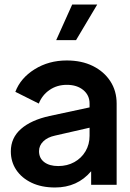

<svg xmlns="http://www.w3.org/2000/svg" viewBox="-20 -819 575 851"><path d="M224 12Q164 12 120 -9Q76 -30 52 -66Q28 -102 28 -148Q28 -208 73 -247.5Q118 -287 200 -305L377 -343V-360Q377 -397 349 -420Q321 -443 276 -443Q233 -443 200 -420.5Q167 -398 152 -360L48 -412Q71 -473 133.5 -512Q196 -551 276 -551Q342 -551 391.5 -526.5Q441 -502 469 -459Q497 -416 497 -360V0H384V-60Q323 12 224 12ZM153 -149Q153 -118 176 -100.5Q199 -83 238 -83Q278 -83 309.5 -100.5Q341 -118 359 -148.5Q377 -179 377 -217V-253L224 -218Q191 -211 172 -192.5Q153 -174 153 -149ZM229 -641 300 -799H411L317 -641Z"/></svg>

Font: Plus Jakarta Display Medium
Style: Regular
Weight: 500
Designer: Gumpita Rahayu
Foundry: Tokotype Studio
Version: Version 1.000